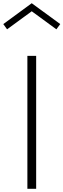

<svg xmlns="http://www.w3.org/2000/svg" viewBox="-30 -1172 394 1192"><path d="M140 0V-825H194.5V0ZM14 -990 -9.5 -1022.5 167 -1152 344 -1022.5 320 -990 167 -1102Z"/></svg>

Font: Spartan Thin Light
Style: Regular
Weight: 300
Version: Version 1.004